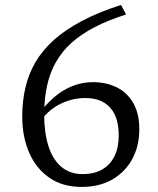

<svg xmlns="http://www.w3.org/2000/svg" viewBox="-20 -726 624 756"><path d="M456.5 -706.5 476.5 -669Q405.5 -646.5 352.2 -618.8Q299 -591 261.2 -557Q223.5 -523 199.8 -480.8Q176 -438.5 165 -387.2Q154 -336 154 -273.5Q154 -204 170.5 -151.5Q187 -99 220.8 -69.8Q254.5 -40.5 305.5 -40.5Q351.5 -40.5 383 -59Q414.5 -77.5 431 -111.5Q447.5 -145.5 447.5 -192.5Q447.5 -265 413.5 -302.5Q379.5 -340 316 -340Q291 -340 267 -334.5Q243 -329 220.5 -318.2Q198 -307.5 179 -292Q160 -276.5 145 -257L123 -265Q150 -302 177 -328.2Q204 -354.5 231.8 -370.8Q259.5 -387 288 -394.8Q316.5 -402.5 346.5 -402.5Q399 -402.5 440.2 -381.8Q481.5 -361 505 -319.8Q528.5 -278.5 528.5 -217Q528.5 -151 500.8 -99.8Q473 -48.5 422 -19.2Q371 10 302 10Q226 10 173.8 -26.5Q121.5 -63 94.5 -125.8Q67.5 -188.5 67.5 -267Q67.5 -326.5 79.8 -380Q92 -433.5 119.2 -480.5Q146.5 -527.5 191.5 -568Q236.5 -608.5 302 -643.2Q367.5 -678 456.5 -706.5Z"/></svg>

Font: Newsreader
Style: Regular
Weight: 400
Designer: Hugues Gentile
Foundry: Production Type
Version: Version 1.003